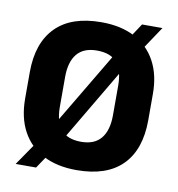

<svg xmlns="http://www.w3.org/2000/svg" viewBox="-80 -748 795 857"><g transform="rotate(10 317.5 -319.5)"><path d="M319 16Q230.5 16 167.8 -16.8Q105 -49.5 71.8 -111Q38.5 -172.5 38.5 -259.5V-378.5Q38.5 -511 108.8 -582.2Q179 -653.5 315.5 -653.5Q404.5 -653.5 467 -620.5Q529.5 -587.5 563 -525.8Q596.5 -464 596.5 -378.5V-259.5Q596.5 -125.5 526.2 -54.8Q456 16 319 16ZM140 36H47.5L142 -101.5L175 -147L416.5 -553L441.5 -594L495 -675H587.5L497 -539.5L465 -495.5L223 -86L201.5 -55.5ZM317.5 -112Q378 -112 407.8 -148.5Q437.5 -185 437.5 -253V-388.5Q437.5 -454 409.5 -489.8Q381.5 -525.5 317.5 -525.5Q257 -525.5 227.2 -489.2Q197.5 -453 197.5 -385V-249.5Q197.5 -181.5 226.5 -146.8Q255.5 -112 317.5 -112Z"/></g></svg>

Font: Anek Kannada Medium
Style: Bold
Weight: 700
Version: Version 1.003